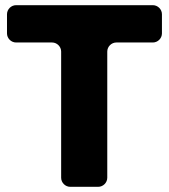

<svg xmlns="http://www.w3.org/2000/svg" viewBox="-20 -721 651 741"><path d="M605 -592V-666C605 -685 589 -701 570 -701H42C23 -701 7 -685 7 -666V-592C7 -573 23 -557 42 -557H181C200 -557 216 -541 216 -522V-35C216 -16 232 0 251 0H359C378 0 394 -16 394 -35V-522C394 -541 410 -557 429 -557H570C589 -557 605 -573 605 -592Z"/></svg>

Font: Trueno
Style: RoundBd
Weight: 700
Designer: Julieta Ulanovsky, Jasper
Foundry: Julieta Ulanovsky, Cannot Into Space Fonts
Version: Version 3.001